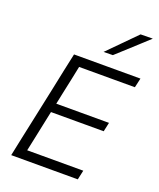

<svg xmlns="http://www.w3.org/2000/svg" viewBox="-172 -1074 977 1179"><g transform="rotate(20 316.0 -485.0)"><path d="M46.5 0Q58.5 -59.5 70.5 -115Q82.5 -170.5 96.5 -236.5L146.5 -472Q160.5 -540.5 172.5 -596.8Q184.5 -653 197.5 -713H631.5L617.5 -651.5H253Q243.5 -606.5 234.5 -562Q225 -517 214 -466L198.5 -391.5H543L530 -332H185.5L167.5 -246.5Q157 -195.5 147.5 -151Q138 -106.5 128.5 -61.5H495L481.5 0ZM362.5 -789.5Q408 -835.5 451.5 -879.5Q495 -923.5 539.5 -968.5L619 -969.5Q569 -923.5 520.5 -879.2Q472 -835 423 -790.5Z"/></g></svg>

Font: Heraclito Light
Style: Italic
Weight: 300
Italic angle: -12°
Designer: Kostas Bartsokas (font) & Cristiano Sobral (main changes)
Foundry: Kostas Bartsokas (font) & Cristiano Sobral (main changes)
Version: Version 1.00;July 8, 2020;FontCreator 13.0.0.2655 64-bit